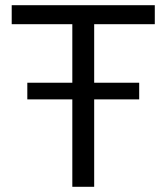

<svg xmlns="http://www.w3.org/2000/svg" viewBox="-20 -718 640 738"><path d="M342 -336V0H258V-336H85V-400H258V-625H25V-698H575V-625H342V-400H515V-336Z"/></svg>

Font: Lilex
Style: Regular
Weight: 400
Monospace: yes
Designer: Mike Abbink, Paul van der Laan, Pieter van Rosmalen, Mikhael Khrustik
Foundry: Mikhael Khrustik
Version: Version 2.510